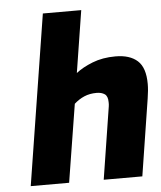

<svg xmlns="http://www.w3.org/2000/svg" viewBox="-54 -810 717 857"><g transform="rotate(-5 304.5 -381.5)"><path d="M49 0 170 -763H342L298 -485Q327 -508 372.5 -526Q418 -544 476 -544Q540 -544 574.5 -513Q609 -482 609 -409Q609 -381 603 -344L549 0H376L427 -324Q428 -329 428 -333.5Q428 -338 428 -343Q428 -370 414 -379.5Q400 -389 378 -389Q347 -389 322.5 -378.5Q298 -368 277 -349L221 0Z"/></g></svg>

Font: Exo Thin ExtraBold
Style: Italic
Weight: 800
Italic angle: -9°
Version: Version 2.000